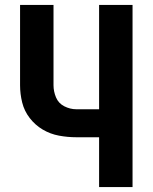

<svg xmlns="http://www.w3.org/2000/svg" viewBox="-20 -755 616 775"><path d="M380 0H515V-735H380V-314H288Q263 -314 239.5 -326Q216 -338 206 -362Q196 -386 196 -411V-735H61V-411Q61 -376 69.5 -341.5Q78 -307 100 -278.5Q122 -250 152.5 -232Q183 -214 218 -207.5Q253 -201 288 -201H380Z"/></svg>

Font: Iosevka Sparkle Extrabold
Style: Regular
Weight: 800
Designer: Belleve Invis
Foundry: Belleve Invis
Version: Version 4.5.0; ttfautohint (v1.8.3)